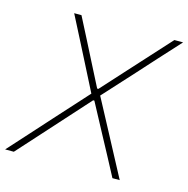

<svg xmlns="http://www.w3.org/2000/svg" viewBox="-113 -814 898 916"><g transform="rotate(15 336.0 -356.5)"><path d="M-8 0Q34 -46.5 79 -96.2Q124 -146 172.5 -200L320.5 -363.5L251 -500Q225.5 -550 199.2 -601.5Q173 -653 142 -713H178Q205.5 -659.5 231.8 -608.2Q258 -557 281 -511.5L341 -394H347L455.5 -513.5Q497.5 -559.5 544 -610.8Q590.5 -662 637 -713H680Q630 -658.5 584.5 -608.5Q539 -558.5 499 -514L363.5 -365.5L441 -220Q472 -161.5 500 -109Q528 -56.5 558 0H522Q494.5 -52 469 -99.8Q443.5 -147.5 420 -191L343 -335H337L205.5 -189Q164.5 -143.5 123.5 -98Q82.5 -52.5 35 0Z"/></g></svg>

Font: Commissioner Thin
Style: Italic
Weight: 100
Italic angle: -12°
Designer: Kostas Bartsokas
Foundry: Kostas Bartsokas
Version: Version 1.000; ttfautohint (v1.8.3)